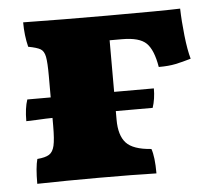

<svg xmlns="http://www.w3.org/2000/svg" viewBox="-43 -549 679 597"><g transform="rotate(-5 297.0 -250.0)"><path d="M313 -423V-262H437Q437 -229 428 -202H313V-175Q313 -126 334.5 -102.5Q356 -79 413 -75Q422 -50 422 2Q352 0 242 0Q140 0 50 2Q50 -50 57 -75Q82 -77 94 -84.5Q106 -92 110.5 -111.5Q115 -131 115 -174V-198Q99 -198 63 -196L33 -195Q33 -236 42 -262H115V-329Q115 -371 111.5 -389Q108 -407 97 -413.5Q86 -420 59 -425Q50 -461 50 -502Q168 -500 312 -500Q488 -500 540 -502Q541 -463 546 -417.5Q551 -372 559 -344Q532 -336 510.5 -331.5Q489 -327 458 -327Q449 -381 427.5 -402Q406 -423 352 -423Z"/></g></svg>

Font: Vollkorn SC Black
Style: Regular
Weight: 900
Designer: Friedrich Althausen
Foundry: Friedrich Althausen
Version: Version 4.015